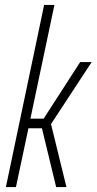

<svg xmlns="http://www.w3.org/2000/svg" viewBox="-20 -763 394 783"><path d="M4 0 160 -743H202L104 -279H158L307 -510H354L188 -257L251 0H209L151 -240H96L45 0Z"/></svg>

Font: Saira ExtraCondensed ExtraLight
Style: Italic
Weight: 250
Width: 2
Italic angle: -12°
Designer: Hector Gatti with collaboration of the Omnibus-Type team
Foundry: Omnibus-Type
Version: Version 1.101